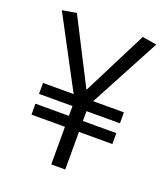

<svg xmlns="http://www.w3.org/2000/svg" viewBox="-120 -720 706 806"><g transform="rotate(20 233.0 -317.0)"><path d="M201.7 0V-168H52.2V-216.8H201.7V-260.7H52.2V-309.6H189L22 -623.5L85.4 -634.3L233.4 -344.7L379.9 -634.3L443.8 -623.5L276.4 -309.6H413.6V-260.7H264.2V-216.8H413.6V-168H264.2V0Z"/></g></svg>

Font: Anaheim
Style: Regular
Weight: 400
Designer: Vernon Adams
Foundry: Vernon Adams
Version: Version 2.001